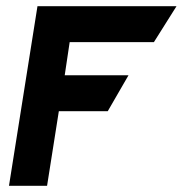

<svg xmlns="http://www.w3.org/2000/svg" viewBox="-20 -600 590 620"><path d="M9 0H132L170 -241H328L395 -357H189L205 -464H477L550 -580H101Z"/></svg>

Font: Charger Pro
Style: UltraNarObl
Weight: 900
Designer: Jasper
Foundry: Cannot Into Space Fonts
Version: Version 1.09